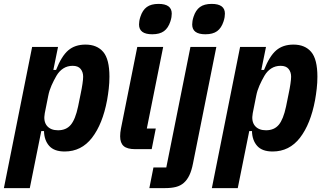

<svg xmlns="http://www.w3.org/2000/svg" viewBox="-53 -766 1677 986"><path d="M112 -525H245L221 -407H235Q263 -478 297.5 -507.5Q332 -537 386 -537Q445 -537 477 -499.5Q509 -462 509 -372Q509 -341 505.5 -310.5Q502 -280 497 -252Q474 -129 419.5 -58.5Q365 12 279 12Q225 12 199.5 -17Q174 -46 173 -93H159L100 200H-33ZM245 -97Q287 -97 310.5 -125Q334 -153 348 -219L362 -288Q367 -311 370.5 -335Q374 -359 374 -372Q374 -396 361 -412Q348 -428 320 -428Q293 -428 272 -414.5Q251 -401 237 -377Q223 -353 211.5 -327Q200 -301 195 -275L177 -185Q169 -143 188 -120Q207 -97 245 -97Z M729 -590Q661 -590 661 -640Q661 -648 662.5 -658Q664 -668 668 -680Q679 -714 701 -730Q723 -746 761 -746Q829 -746 829 -696Q829 -688 827.5 -678Q826 -668 822 -656Q811 -622 789 -606Q767 -590 729 -590ZM642 0Q600 0 582 -16Q564 -32 564 -66Q564 -74 565 -85Q566 -96 568 -105L652 -525H785L701 -106H747L726 0Z M925 -525H1058L938 74Q931 110 919.5 134Q908 158 891 173Q874 188 850.5 194Q827 200 795 200H714L735 94H801ZM1002 -590Q934 -590 934 -640Q934 -648 935.5 -658Q937 -668 941 -680Q952 -714 974 -730Q996 -746 1034 -746Q1102 -746 1102 -696Q1102 -688 1100.5 -678Q1099 -668 1095 -656Q1084 -622 1062 -606Q1040 -590 1002 -590Z M1180 -525H1313L1289 -407H1303Q1331 -478 1365.5 -507.5Q1400 -537 1454 -537Q1513 -537 1545 -499.5Q1577 -462 1577 -372Q1577 -341 1573.5 -310.5Q1570 -280 1565 -252Q1542 -129 1487.5 -58.5Q1433 12 1347 12Q1293 12 1267.5 -17Q1242 -46 1241 -93H1227L1168 200H1035ZM1313 -97Q1355 -97 1378.5 -125Q1402 -153 1416 -219L1430 -288Q1435 -311 1438.5 -335Q1442 -359 1442 -372Q1442 -396 1429 -412Q1416 -428 1388 -428Q1361 -428 1340 -414.5Q1319 -401 1305 -377Q1291 -353 1279.5 -327Q1268 -301 1263 -275L1245 -185Q1237 -143 1256 -120Q1275 -97 1313 -97Z"/></svg>

Font: IBM Plex Sans Cond
Style: Bold Italic
Weight: 700
Width: 3
Italic angle: -11°
Designer: Mike Abbink, Paul van der Laan, Pieter van Rosmalen
Foundry: Bold Monday
Version: Version 1.3